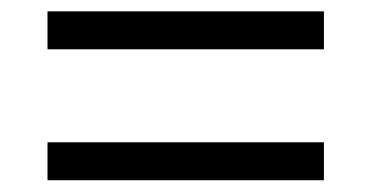

<svg xmlns="http://www.w3.org/2000/svg" viewBox="-20 -526 640 331"><path d="M61.9 -506.4H538.4V-441H61.9ZM61.9 -280.7H538.4V-215.3H61.9Z"/></svg>

Font: Mona Sans VF XLt
Style: Regular
Weight: 200
Designer: Deni Anggara
Foundry: GitHub
Version: Version 2.000;Glyphs 3.2.3 (3260)